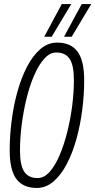

<svg xmlns="http://www.w3.org/2000/svg" viewBox="-20 -921 472 951"><path d="M162 10Q95 10 61.5 -34Q28 -78 28 -177Q28 -247 37.5 -322Q47 -397 66 -466Q85 -535 113.5 -590Q142 -645 179.5 -677.5Q217 -710 263 -710Q330 -710 363.5 -666Q397 -622 397 -523Q397 -453 387.5 -378Q378 -303 359 -234Q340 -165 311.5 -110Q283 -55 245.5 -22.5Q208 10 162 10ZM166 -39Q198 -39 225.5 -69.5Q253 -100 275 -151.5Q297 -203 313 -266.5Q329 -330 337.5 -396.5Q346 -463 346 -524Q346 -599 324.5 -630Q303 -661 259 -661Q227 -661 199.5 -630.5Q172 -600 149.5 -548.5Q127 -497 111.5 -433.5Q96 -370 87.5 -303.5Q79 -237 79 -176Q79 -101 100.5 -70Q122 -39 166 -39ZM297 -739 385 -901H432L335 -739ZM199 -739 286 -901H333L236 -739Z"/></svg>

Font: Georama Condensed Light
Style: Italic
Weight: 300
Width: 3
Italic angle: -9°
Designer: Jean-Baptiste Levee
Foundry: Production Type
Version: Version 1.000